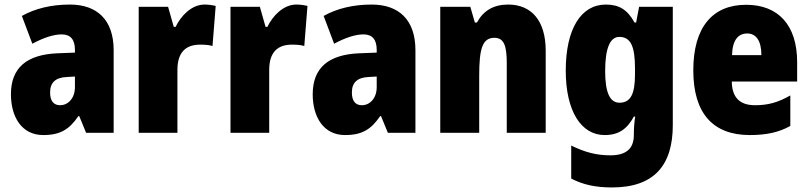

<svg xmlns="http://www.w3.org/2000/svg" viewBox="-20 -583 3552 843"><path d="M287 -563C204 -563 133 -545 76 -513L122 -391C172 -418 216 -432 251 -432C289 -432 309 -410 309 -364V-352L231 -349C99 -343 28 -287 28 -169C28 -70 75 10 170 10C246 10 285 -16 324 -73H328L358 0H479V-363C479 -496 406 -563 287 -563ZM275 -245 309 -247V-200C309 -153 280 -121 244 -121C216 -121 200 -139 200 -177C200 -220 223 -243 275 -245Z M878 -563C821 -563 774 -513 751 -465H743L718 -553H589V0H759V-276C759 -357 799 -387 859 -387C884 -387 900 -385 913 -381L927 -557C910 -561 894 -563 878 -563Z M1281 -563C1224 -563 1177 -513 1154 -465H1146L1121 -553H992V0H1162V-276C1162 -357 1202 -387 1262 -387C1287 -387 1303 -385 1316 -381L1330 -557C1313 -561 1297 -563 1281 -563Z M1612 -563C1529 -563 1458 -545 1401 -513L1447 -391C1497 -418 1541 -432 1576 -432C1614 -432 1634 -410 1634 -364V-352L1556 -349C1424 -343 1353 -287 1353 -169C1353 -70 1400 10 1495 10C1571 10 1610 -16 1649 -73H1653L1683 0H1804V-363C1804 -496 1731 -563 1612 -563ZM1600 -245 1634 -247V-200C1634 -153 1605 -121 1569 -121C1541 -121 1525 -139 1525 -177C1525 -220 1548 -243 1600 -245Z M2211 -563C2147 -563 2102 -536 2074 -484H2065L2045 -553H1913V0H2084V-250C2084 -370 2098 -417 2151 -417C2194 -417 2205 -379 2205 -306V0H2376V-360C2376 -493 2313 -563 2211 -563Z M2640 -563C2531 -563 2464 -456 2464 -273C2464 -96 2531 10 2635 10C2698 10 2734 -18 2763 -71H2769C2765 -49 2763 -17 2763 3V10C2763 73 2725 99 2660 99C2600 99 2549 86 2488 56V201C2540 228 2595 240 2667 240C2852 240 2934 143 2934 -34V-553H2786L2773 -484H2766C2735 -540 2699 -563 2640 -563ZM2699 -421C2750 -421 2768 -378 2768 -283V-256C2768 -171 2749 -132 2700 -132C2658 -132 2637 -176 2637 -271C2637 -372 2659 -421 2699 -421Z M3256 -562C3108 -562 3024 -463 3024 -274C3024 -86 3110 10 3272 10C3345 10 3400 -2 3450 -30V-164C3396 -133 3352 -121 3295 -121C3227 -121 3194 -156 3193 -225H3480V-310C3480 -474 3396 -562 3256 -562ZM3261 -436C3299 -436 3323 -405 3323 -341H3194C3196 -410 3223 -436 3261 -436Z"/></svg>

Font: Noto Sans Hebrew Condensed Black
Style: Regular
Weight: 900
Width: 3
Designer: Monotype Design Team
Foundry: Monotype Imaging Inc.
Version: Version 2.004